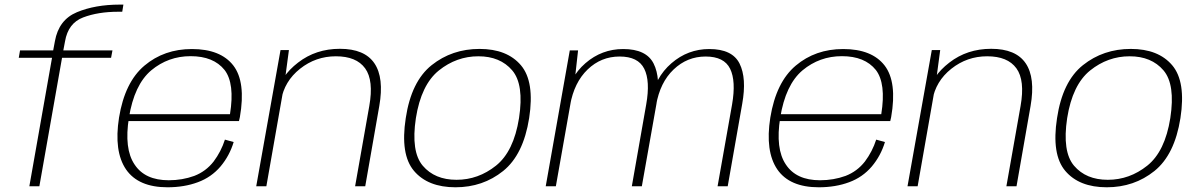

<svg xmlns="http://www.w3.org/2000/svg" viewBox="-20 -809 5216 834"><path d="M107.5 0H151L249.5 -558H462.5L468.5 -590H255L262.5 -629.5Q276 -708.5 341 -733.2Q406 -758 494 -758H511L516 -789H500Q393.5 -789 314.2 -756Q235 -723 218.5 -630L211 -590H67L61.5 -558H206Z M707.5 4.5 713 -26Q609.5 -26 564.5 -94.5Q518.5 -162.5 540 -297.5Q563 -441 637 -503.5Q711 -565 808 -565Q907.5 -565 955.5 -505Q1000.5 -446.5 979 -313H535.5L530 -283H1018Q1020.5 -292 1022 -300.5Q1048.5 -453 993.5 -524.5Q938 -596 813.5 -596Q693 -596 607.5 -524Q522 -452 497 -298Q474 -151.5 527.5 -73Q581 4.5 707.5 4.5ZM713 -26 707.5 4.5Q780.5 4.5 839.5 -17.5Q898 -39 938 -86Q977 -132.5 995 -192L957 -202.5Q940.5 -151 908 -107.5Q874.5 -64.5 824 -45Q772 -26 713 -26Z M1093 0H1137L1216 -449.5L1235 -591.5H1198.5ZM1522.5 0H1566.5L1627.5 -348.5Q1649 -471.5 1606.2 -534.2Q1563.5 -597 1456.5 -597Q1352 -597 1274.8 -537.2Q1197.5 -477.5 1184 -402L1201 -373Q1215 -456 1283.2 -510.2Q1351.5 -564.5 1439 -564.5Q1528 -564.5 1566 -512.2Q1604 -460 1584 -348Z M1958.5 4.5Q2077.5 4.5 2165.5 -66.2Q2253.5 -137 2278.5 -296Q2303 -454.5 2242.8 -525.5Q2182.5 -596.5 2063 -596.5Q1943.5 -596.5 1855 -526Q1766.5 -455.5 1742.5 -296Q1718 -138 1778.2 -66.8Q1838.5 4.5 1958.5 4.5ZM1963 -28Q1868.5 -28 1816.5 -89Q1764.5 -150 1786.5 -296Q1809.5 -441 1886.2 -502.8Q1963 -564.5 2058 -564.5Q2152.5 -564.5 2204.8 -503.5Q2257 -442.5 2234.5 -296Q2211.5 -151 2134.5 -89.5Q2057.5 -28 1963 -28Z M2350.5 0H2394.5L2477.5 -469L2491 -590H2455ZM2724.5 0H2768L2831.5 -358Q2851 -469.5 2819.2 -532.8Q2787.5 -596 2687 -596Q2594 -596 2523 -534.5Q2452 -473 2434 -370L2456.5 -352.5Q2474 -451 2532.5 -507.2Q2591 -563.5 2671.5 -563.5Q2752 -563.5 2778.5 -510.2Q2805 -457 2787 -355.5ZM3097 0H3141L3204 -358Q3224 -469.5 3192.5 -532.8Q3161 -596 3061 -596Q2968 -596 2896.5 -534.2Q2825 -472.5 2807 -370L2830 -352.5Q2847 -451 2906 -507.2Q2965 -563.5 3045 -563.5Q3125.5 -563.5 3151.5 -510.2Q3177.5 -457 3160 -355.5Z M3536.5 4.5 3542 -26Q3438.5 -26 3393.5 -94.5Q3347.5 -162.5 3369 -297.5Q3392 -441 3466 -503.5Q3540 -565 3637 -565Q3736.5 -565 3784.5 -505Q3829.5 -446.5 3808 -313H3364.5L3359 -283H3847Q3849.5 -292 3851 -300.5Q3877.5 -453 3822.5 -524.5Q3767 -596 3642.5 -596Q3522 -596 3436.5 -524Q3351 -452 3326 -298Q3303 -151.5 3356.5 -73Q3410 4.5 3536.5 4.5ZM3542 -26 3536.5 4.5Q3609.5 4.5 3668.5 -17.5Q3727 -39 3767 -86Q3806 -132.5 3824 -192L3786 -202.5Q3769.5 -151 3737 -107.5Q3703.5 -64.5 3653 -45Q3601 -26 3542 -26Z M3922 0H3966L4045 -449.5L4064 -591.5H4027.5ZM4351.5 0H4395.5L4456.5 -348.5Q4478 -471.5 4435.2 -534.2Q4392.5 -597 4285.5 -597Q4181 -597 4103.8 -537.2Q4026.5 -477.5 4013 -402L4030 -373Q4044 -456 4112.2 -510.2Q4180.5 -564.5 4268 -564.5Q4357 -564.5 4395 -512.2Q4433 -460 4413 -348Z M4787.5 4.5Q4906.5 4.5 4994.5 -66.2Q5082.5 -137 5107.5 -296Q5132 -454.5 5071.8 -525.5Q5011.5 -596.5 4892 -596.5Q4772.5 -596.5 4684 -526Q4595.5 -455.5 4571.5 -296Q4547 -138 4607.2 -66.8Q4667.5 4.5 4787.5 4.5ZM4792 -28Q4697.5 -28 4645.5 -89Q4593.5 -150 4615.5 -296Q4638.5 -441 4715.2 -502.8Q4792 -564.5 4887 -564.5Q4981.5 -564.5 5033.8 -503.5Q5086 -442.5 5063.5 -296Q5040.5 -151 4963.5 -89.5Q4886.5 -28 4792 -28Z"/></svg>

Font: Anybody SemiExpanded ExtraLight
Style: Italic
Weight: 250
Width: 6
Italic angle: -10°
Version: Version 1.113;gftools[0.9.25]